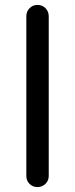

<svg xmlns="http://www.w3.org/2000/svg" viewBox="-20 -755 305 780"><path d="M132 -735Q152 -735 165 -721.5Q178 -708 178 -689V-40Q178 -21 164.5 -8Q151 5 132 5Q113 5 100 -8Q87 -21 87 -40V-689Q87 -708 100 -721.5Q113 -735 132 -735Z"/></svg>

Font: VarelaRound
Style: Regular
Weight: 400
Designer: Joe Prince, Avraham Cornfeld
Foundry: Joe Prince, Avraham Cornfeld
Version: Version 2.000;PS 002.000;hotconv 1.0.88;makeotf.lib2.5.64775